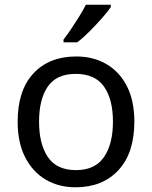

<svg xmlns="http://www.w3.org/2000/svg" viewBox="-20 -786 645 816"><path d="M551 -269Q551 -136 483.5 -63Q416 10 301 10Q230 10 174.5 -22.5Q119 -55 87 -117.5Q55 -180 55 -269Q55 -402 122 -474Q189 -546 304 -546Q377 -546 432.5 -513.5Q488 -481 519.5 -419.5Q551 -358 551 -269ZM146 -269Q146 -174 183.5 -118.5Q221 -63 303 -63Q384 -63 422 -118.5Q460 -174 460 -269Q460 -364 422 -418Q384 -472 302 -472Q220 -472 183 -418Q146 -364 146 -269ZM451 -756Q439 -738 414 -709.5Q389 -681 360.5 -652.5Q332 -624 308 -606H250V-618Q265 -637 282.5 -663Q300 -689 317 -716.5Q334 -744 345 -766H451Z"/></svg>

Font: Noto Sans Siddham
Style: Regular
Weight: 400
Designer: Monotype Design Team
Foundry: Monotype Imaging Inc.
Version: Version 2.004; ttfautohint (v1.8.4.7-5d5b)